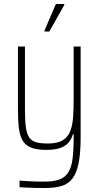

<svg xmlns="http://www.w3.org/2000/svg" viewBox="-20 -743 498 962"><path d="M206 199Q180 199 157 198.5Q134 198 114.5 197Q95 196 78 195V162Q97 163 117 164.5Q137 166 158.5 166.5Q180 167 202 167Q249 167 277.5 156.5Q306 146 322 121Q338 96 343.5 53Q349 10 349 -55V-70H345Q339 -48 324.5 -30Q310 -12 283 -2Q256 8 211 8Q165 8 137 -3Q109 -14 94.5 -37Q80 -60 75 -98Q70 -136 70 -190V-510H105V-195Q105 -140 109.5 -106Q114 -72 126.5 -54Q139 -36 162 -30Q185 -24 221 -24Q269 -24 295.5 -41Q322 -58 333 -88.5Q344 -119 346.5 -159.5Q349 -200 349 -246V-510H384V-55Q384 24 374 74Q364 124 343 151.5Q322 179 288 189Q254 199 206 199ZM203 -585V-590L260 -723H302V-718L227 -585Z"/></svg>

Font: Saira Condensed Thin
Style: Regular
Weight: 250
Width: 3
Designer: Hector Gatti with collaboration of the Omnibus-Type team
Foundry: Omnibus-Type
Version: Version 1.101